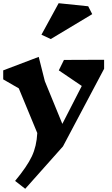

<svg xmlns="http://www.w3.org/2000/svg" viewBox="-24 -912 695 1195"><path d="M624 -484 368 -1 133 263 70 214Q144 125 174 61.5Q204 -2 208 -84L93 -362L-4 -418V-474L217 -558L255 -407L364 -141L485 -377L342 -474L374 -539L624 -540ZM550 -824 292 -669 234 -696 341 -892 525 -873Z"/></svg>

Font: Inknut Antiqua
Style: Bold
Weight: 700
Designer: Claus Eggers Sørensen
Foundry: Claus Eggers Sørensen
Version: Version 1.003; ttfautohint (v1.8.2) -l 8 -r 50 -G 200 -x 14 